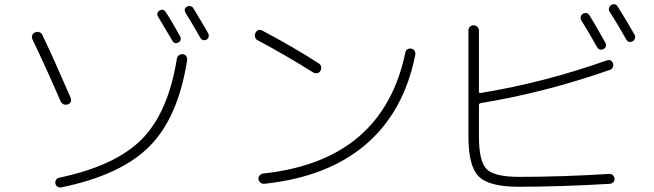

<svg xmlns="http://www.w3.org/2000/svg" viewBox="-20 -851 3040 892"><path d="M254.9 -25.4Q515.6 -80.1 638.7 -204.1Q761.7 -328.1 801.8 -579.1Q803.7 -588.9 812 -594.7Q820.3 -600.6 830.1 -599.6Q839.8 -597.7 845.2 -590.3Q850.6 -583 849.6 -573.2Q808.6 -306.6 675.3 -171.9Q542 -37.1 264.6 19.5Q254.9 21.5 247.1 16.1Q239.3 10.7 237.3 2Q235.4 -6.8 240.2 -15.1Q245.1 -23.4 254.9 -25.4ZM808.6 -653.3Q791 -644.5 781.2 -661.1Q753.9 -708 713.9 -774.4Q709 -781.2 711.4 -789.6Q713.9 -797.9 720.7 -801.8Q738.3 -812.5 750 -794.9Q780.3 -749 817.4 -680.7Q821.3 -672.9 818.8 -665Q816.4 -657.2 808.6 -653.3ZM848.6 -820.3Q856.4 -824.2 865.2 -822.3Q874 -820.3 878.9 -811.5Q919.9 -744.1 947.3 -696.3Q951.2 -688.5 949.2 -679.7Q947.3 -670.9 939.5 -667Q921.9 -658.2 910.2 -675.8Q877 -735.4 841.8 -792Q832 -810.5 848.6 -820.3ZM261.7 -379.9Q201.2 -520.5 130.9 -668Q126 -676.8 129.4 -686.5Q132.8 -696.3 142.6 -700.2Q152.3 -705.1 162.6 -701.7Q172.9 -698.2 176.8 -688.5Q223.6 -591.8 307.6 -398.4Q316.4 -374 294.9 -366.2Q285.2 -362.3 275.9 -366.2Q266.6 -370.1 261.7 -379.9Z M1176.8 -664.1Q1168 -668 1165 -678.7Q1162.1 -689.5 1167 -698.2Q1177.7 -719.7 1200.2 -708Q1338.9 -634.8 1460.9 -556.6Q1469.7 -551.8 1471.7 -541.5Q1473.6 -531.2 1468.8 -522Q1463.9 -512.7 1453.6 -511.2Q1443.4 -509.8 1434.6 -514.6Q1310.5 -592.8 1176.8 -664.1ZM1909.2 -595.7Q1856.4 -331.1 1679.2 -179.7Q1502 -28.3 1208 2.9Q1198.2 3.9 1190.4 -2.4Q1182.6 -8.8 1180.7 -18.6Q1179.7 -28.3 1186.5 -36.1Q1193.4 -43.9 1203.1 -44.9Q1758.8 -104.5 1863.3 -607.4Q1865.2 -617.2 1873 -622.1Q1880.9 -627 1891.1 -625Q1901.4 -623 1906.2 -614.7Q1911.1 -606.4 1909.2 -595.7Z M2688.5 -787.1Q2707 -796.9 2718.8 -779.3Q2743.2 -741.2 2793 -651.4Q2796.9 -643.6 2794.4 -635.3Q2792 -627 2784.2 -623Q2764.6 -614.3 2753.9 -631.8Q2713.9 -704.1 2679.7 -757.8Q2675.8 -765.6 2678.2 -773.9Q2680.7 -782.2 2688.5 -787.1ZM2820.3 -828.1Q2838.9 -837.9 2850.6 -819.3Q2900.4 -739.3 2928.7 -688.5Q2932.6 -680.7 2929.7 -671.9Q2926.8 -663.1 2918.9 -659.2Q2900.4 -649.4 2888.7 -668.9Q2851.6 -735.4 2811.5 -797.9Q2806.6 -804.7 2809.6 -814.5Q2812.5 -824.2 2820.3 -828.1ZM2388.7 16.6Q2252 16.6 2204.1 -31.2Q2156.2 -79.1 2156.2 -216.8V-709Q2156.2 -719.7 2163.1 -726.6Q2169.9 -733.4 2179.7 -733.4Q2190.4 -733.4 2197.8 -726.1Q2205.1 -718.8 2205.1 -709V-425.8Q2205.1 -417 2212.9 -418.9Q2509.8 -467.8 2798.8 -570.3Q2821.3 -577.1 2828.1 -555.7Q2831.1 -546.9 2826.7 -538.1Q2822.3 -529.3 2813.5 -526.4Q2508.8 -419.9 2212.9 -372.1Q2205.1 -370.1 2205.1 -362.3V-215.8Q2205.1 -100.6 2241.2 -64.9Q2277.3 -29.3 2391.6 -29.3Q2586.9 -29.3 2810.5 -43Q2820.3 -43.9 2827.1 -37.6Q2834 -31.2 2835 -21Q2835.9 -10.7 2829.6 -4.4Q2823.2 2 2813.5 2.9Q2585.9 16.6 2388.7 16.6Z"/></svg>

Font: Rounded-X Mgen+ 1mn light
Style: Regular
Weight: 200
Designer: [Source Han Sans]
Ryoko NISHIZUKA  (kana & ideographs); Paul D. Hunt (Latin, Greek & Cyrillic); Wenlong ZHANG  (bopomofo
Version: Version 1.059.20150602